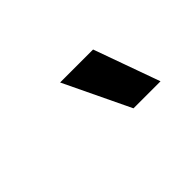

<svg xmlns="http://www.w3.org/2000/svg" viewBox="-29 -867 457 457"><g transform="rotate(-45 200.0 -638.5)"><path d="M162 -722H273L333 -555H242Z"/></g></svg>

Font: Sarabun SemiBold
Style: Italic
Weight: 600
Italic angle: -10°
Designer: Suppakit Chalermlarp | Katatrad Co.,Ltd.
Foundry: Cadson Demak Co.,Ltd.
Version: Version 1.000; ttfautohint (v1.6)